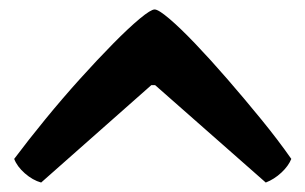

<svg xmlns="http://www.w3.org/2000/svg" viewBox="-20 -747 646 406"><path d="M67 -361Q49 -366 32.5 -380.5Q16 -395 10 -411Q40 -451 76 -495Q112 -539 149 -580Q186 -621 219 -654.5Q252 -688 275.5 -707.5Q299 -727 307 -727Q315 -727 338 -707.5Q361 -688 393 -654.5Q425 -621 461 -579.5Q497 -538 532.5 -494.5Q568 -451 596 -411Q590 -396 575 -382Q560 -368 542 -361L308 -567H300Z"/></svg>

Font: Texturina Medium 12pt Black
Style: Regular
Weight: 900
Version: Version 1.002